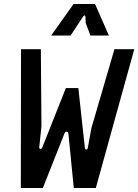

<svg xmlns="http://www.w3.org/2000/svg" viewBox="-20 -948 697 968"><path d="M85 0 86 -700H186L189 -311L178 -207Q177 -198 183.5 -197.5Q190 -197 193 -204L312 -504H375L408 -202Q409 -194 415.5 -194Q422 -194 423 -204L441 -303L557 -700H657L463 0H352L325 -273Q324 -283 316.5 -284Q309 -285 305 -275L196 0ZM238 -769 351 -928H459L529 -769H436L412 -832L411 -862Q410 -869 406.5 -870Q403 -871 398 -863L336 -769Z"/></svg>

Font: Finlandica Medium
Style: Italic
Weight: 500
Italic angle: -8°
Designer: Niklas Ekholm, Juho Hiilivirta, Jaakko Suomalainen
Foundry: Helsinki Type Studio
Version: Version 1.063